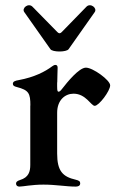

<svg xmlns="http://www.w3.org/2000/svg" viewBox="-20 -700 446 728"><path d="M53.6 7.5C67.1 7.5 100.5 0 144.9 0C191.8 0 230.8 7.5 267 7.5C274.5 7.5 284.1 5.7 284.1 -5C284.1 -12.4 279.5 -15.6 267.4 -18.5C217.7 -29.8 196.7 -51.5 196.7 -117.9V-272.4C196.7 -320.7 226.9 -344.8 258.9 -344.8C305.8 -344.8 325.3 -298.7 339.1 -298.7C355.1 -298.7 397.7 -355.1 397.7 -376.4C397.7 -396 332.4 -443.5 305.8 -443.5C279.5 -443.5 235.1 -388.5 215.2 -362.9C209.5 -355.5 206 -352.3 201.7 -352.3C195.7 -352.3 196.7 -367.5 196.7 -387.4L197.1 -387.8C197.1 -408.4 198.5 -429.3 198.5 -443.5C198.5 -450.6 195.3 -453.8 190.3 -453.8C186.4 -453.8 182.9 -452.4 178.3 -448.9C150.9 -428.3 110.4 -407.3 51.1 -396.3C36.6 -393.8 28.8 -391 28.8 -382.1C28.8 -375.4 33.7 -372.5 43.7 -370C89.1 -358.3 95.2 -346.2 95.2 -300.1L94.8 -299.7V-74.6C94.8 -49.4 88.8 -27.3 55.8 -17.4C44.7 -13.8 40.8 -9.9 40.8 -3.9C40.8 3.6 46.2 7.5 53.6 7.5ZM72.1 -654.1 171.2 -513.5C179 -501.8 231.9 -501.8 240.1 -513.5L339.1 -654.1C349.8 -669.4 323.2 -690 307.9 -674.7L213.8 -578.1C207.7 -572.4 203.8 -572.4 197.8 -578.1L103 -674.7C87.7 -690 61.1 -669.4 72.1 -654.1Z"/></svg>

Font: Margiela Serif Medium
Style: Regular
Weight: 500
Designer: Andreas Faust, Stefan Endress
Version: Version 1.002;FEAKit 1.0